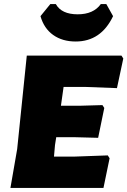

<svg xmlns="http://www.w3.org/2000/svg" viewBox="-20 -919 623 939"><path d="M500 -899 533 -840Q474 -716 350 -716Q285 -716 240 -748Q195 -780 178 -840L226 -899H253Q281 -849 360 -849Q437 -849 473 -899ZM507 -159 516 -145 486 0H31L64 -190L111 -647H574L583 -633L552 -488L394 -494H291L278 -402H376L481 -405L490 -391L460 -245L345 -248H255L249 -210L244 -153H340Z"/></svg>

Font: Alegreya Sans SC Black
Style: Italic
Weight: 900
Italic angle: -7°
Designer: Juan Pablo del Peral
Foundry: Huerta Tipografica
Version: Version 2.007